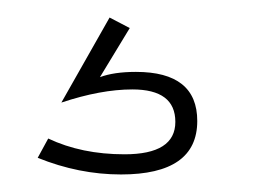

<svg xmlns="http://www.w3.org/2000/svg" viewBox="-20 -33 301 219"><path d="M23 147 35 125Q73 143 122 143Q180 143 180 106Q180 69 131 69Q95 69 50 84L105 -13L128 -1L94 55Q110 49 135 49Q205 49 205 105Q205 166 118 166Q70 166 23 147Z"/></svg>

Font: Raleway
Style: ExtraLight
Weight: 200
Designer: Matt McInerney, Pablo Impallari, Rodrigo Fuenzalida
Foundry: Matt McInerney, Pablo Impallari, Rodrigo Fuenzalida
Version: Version 2.001